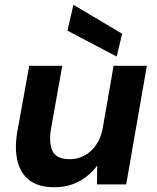

<svg xmlns="http://www.w3.org/2000/svg" viewBox="-20 -776 660 808"><path d="M209 12Q143 12 105 -16.5Q67 -45 54 -96.5Q41 -148 52 -217L103 -499H242L194 -230Q185 -171 202 -138.5Q219 -106 274 -106Q307 -106 335.5 -121.5Q364 -137 384 -165.5Q404 -194 412 -235L458 -499H598L511 0H388L389 -79Q359 -38 313 -13Q267 12 209 12ZM471 -538 264 -647 289 -756 494 -634Z"/></svg>

Font: DM Sans 20pt ExtraBold
Style: Italic
Weight: 800
Italic angle: -10°
Version: Version 4.004;gftools[0.9.30]